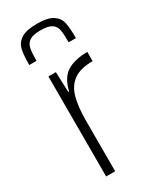

<svg xmlns="http://www.w3.org/2000/svg" viewBox="-191 -793 692 848"><g transform="rotate(-30 155.5 -368.5)"><path d="M84 -510H122L126 -407H130Q145 -471 184.5 -494.5Q224 -518 287 -518V-471Q224 -471 190 -446.5Q156 -422 143 -375.5Q130 -329 130 -253V0H84ZM274 -596H237Q237 -639 233 -660Q229 -681 211.5 -692.5Q194 -704 156 -704Q117 -704 99.5 -692.5Q82 -681 77.5 -659.5Q73 -638 73 -596H36Q36 -647 42.5 -675Q49 -703 75 -720Q101 -737 156 -737Q211 -737 236.5 -720Q262 -703 268 -675.5Q274 -648 274 -596Z"/></g></svg>

Font: Saira Semi Condensed ExtraLight
Style: Regular
Weight: 200
Width: 4
Designer: Hector Gatti with collaboration of the Omnibus-Type team
Foundry: Omnibus-Type
Version: Version 1.001; ttfautohint (v1.8)